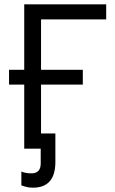

<svg xmlns="http://www.w3.org/2000/svg" viewBox="-20 -683 529 882"><path d="M467.8 -663.1V-593.8H168.5V-362.3H360.4V-294.4H168.5V0H91.3V-294.4H21.5V-362.3H91.3V-663.1ZM234.4 -69.8V61Q234.4 179.2 130.9 179.2Q105.5 179.2 78.1 168.5V105Q96.7 113.3 124.5 113.3Q167 113.3 167 67.9V-69.8Z"/></svg>

Font: Bpm'online Open Sans
Style: Regular
Weight: 400
Foundry: Ascender Corporation
Version: Version 1.10